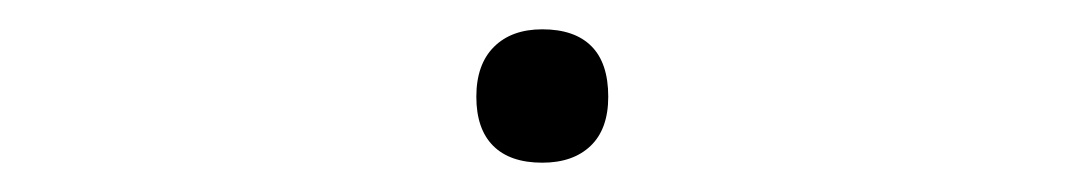

<svg xmlns="http://www.w3.org/2000/svg" viewBox="-20 -105 740 131"><path d="M350 6Q328 6 316.5 -5.5Q305 -17 305 -39Q305 -61 317 -73Q329 -85 350 -85Q372 -85 383.5 -73.5Q395 -62 395 -39Q395 -17 383 -5.5Q371 6 350 6Z"/></svg>

Font: Martian Mono SemiExpanded Thin
Style: Regular
Weight: 250
Monospace: yes
Version: Version 0.930